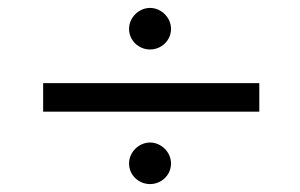

<svg xmlns="http://www.w3.org/2000/svg" viewBox="-20 -518 757 485"><path d="M359 -393C387 -393 412 -415 412 -445C412 -474 387 -498 359 -498C331 -498 306 -474 306 -445C306 -415 331 -393 359 -393ZM89 -308V-236H635V-308ZM359 -53C387 -53 412 -75 412 -105C412 -134 387 -158 359 -158C331 -158 306 -134 306 -105C306 -75 331 -53 359 -53Z"/></svg>

Font: Oakes
Style: Regular
Weight: 400
Designer: Samuel Oakes
Foundry: Samuel Oakes
Version: Version 1.003;PS 001.003;hotconv 1.0.88;makeotf.lib2.5.64775